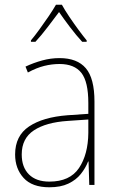

<svg xmlns="http://www.w3.org/2000/svg" viewBox="-20 -783 498 813"><path d="M232 -537Q307 -537 343.5 -494Q380 -451 380 -353V0H358L355 -99H353Q342 -71 322 -46Q302 -21 269.5 -5.5Q237 10 189 10Q116 10 80 -29.5Q44 -69 44 -129Q44 -208 103 -247.5Q162 -287 266 -295L354 -301V-347Q354 -437 324.5 -474.5Q295 -512 232 -512Q200 -512 167.5 -504Q135 -496 98 -476L88 -501Q122 -517 158.5 -527Q195 -537 232 -537ZM267 -271Q175 -265 123.5 -231Q72 -197 72 -129Q72 -75 102.5 -44.5Q133 -14 189 -14Q276 -14 314.5 -71.5Q353 -129 354 -220V-277ZM242 -763Q254 -741 273.5 -712Q293 -683 313 -656Q333 -629 347 -612V-606H328Q303 -633 276.5 -668Q250 -703 230 -732Q209 -704 182 -668.5Q155 -633 130 -606H111V-612Q127 -631 147 -658.5Q167 -686 186 -714Q205 -742 217 -763Z"/></svg>

Font: Noto Sans Kannada SemiCondensed Thin
Style: Regular
Weight: 100
Width: 4
Designer: Jelle Bosma - Monotype Design Team
Foundry: Monotype Imaging Inc.
Version: Version 2.005; ttfautohint (v1.8.4.7-5d5b)